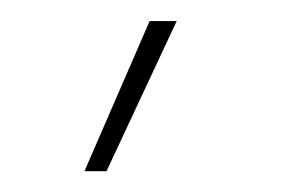

<svg xmlns="http://www.w3.org/2000/svg" viewBox="-20 -755 274 183"><path d="M60.5 -591.8 122.6 -734.9H148.4L81.5 -591.8Z"/></svg>

Font: Inter 28pt Thin
Style: Regular
Weight: 250
Designer: Rasmus Andersson
Foundry: rsms
Version: Version 4.001;git-66647c0bb